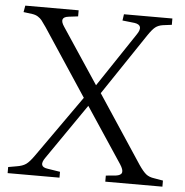

<svg xmlns="http://www.w3.org/2000/svg" viewBox="-51 -764 784 814"><g transform="rotate(5 340.5 -357.0)"><path d="M11.2 0V-25.9L46.9 -32.2Q71.8 -36.1 86.2 -46.1Q100.6 -56.2 120.1 -84L305.2 -346.2L117.2 -630.9Q103.5 -650.9 97.4 -658.4Q91.3 -666 81.1 -672.6Q70.8 -679.2 56.2 -681.2L19 -686L23.9 -713.9H251V-688L210.9 -683.1Q169.4 -678.2 195.8 -639.2L352.1 -403.8L504.9 -632.8Q533.7 -674.3 492.2 -681.2L439.9 -687L443.8 -713.9H649.9V-687L611.8 -682.1Q592.8 -679.2 580.3 -669.4Q567.9 -659.7 549.8 -632.8L375 -372.1L565.9 -83Q584 -56.6 597.2 -45.9Q610.4 -35.2 632.8 -32.2L669.9 -25.9V0H426.8V-25.9L469.2 -29.8Q491.2 -32.7 494.4 -44.7Q497.6 -56.6 482.9 -79.1L327.1 -314L165 -79.1Q136.2 -38.6 179.2 -33.2L231.9 -24.9V0Z"/></g></svg>

Font: Literata Light
Style: Regular
Weight: 300
Designer: Latin by Veronika Burian and Jose Scaglione. Greek by Irene Vlachou. Cyrillic by Vera Evstafieva.
Foundry: TypeTogether
Version: Version 3.021